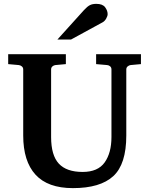

<svg xmlns="http://www.w3.org/2000/svg" viewBox="-20 -949 769 985"><path d="M703.1 -620.1 649.9 -615.2Q642.1 -614.3 635 -608.4Q627.9 -602.5 627.9 -592.8V-253.9Q627.9 -106.4 561 -45.2Q494.1 16.1 354 16.1Q225.1 16.1 162.1 -53Q99.1 -122.1 99.1 -253.9V-592.8Q99.1 -602.5 92 -608.4Q85 -614.3 76.2 -615.2L22 -620.1V-670.9H317.9V-620.1L264.2 -615.2Q255.9 -614.3 249 -608.4Q242.2 -602.5 242.2 -592.8V-246.1Q242.2 -152.3 281.7 -109.6Q321.3 -66.9 403.8 -66.9Q482.4 -66.9 517.1 -116Q551.8 -165 551.8 -246.1V-592.8Q551.8 -602.5 545.4 -608.4Q539.1 -614.3 529.8 -615.2L473.1 -620.1V-670.9H703.1ZM532.2 -876.5Q532.2 -866.7 524.7 -853.5Q517.1 -840.3 506.3 -834.5L344.2 -746.1H274.4L411.1 -897.5Q428.2 -916 441.2 -922.6Q454.1 -929.2 474.1 -929.2Q506.3 -929.2 519.3 -911.9Q532.2 -894.5 532.2 -876.5Z"/></svg>

Font: Charis
Style: Bold
Weight: 700
Designer: Walt Agee, Miriam Martin, Annie Olsen, Victor Gaultney, Lorna Priest, Alan Ward, Bob Hallissy, Martin Hosken, Sharon Cor
Foundry: SIL Global
Version: Version 7.000